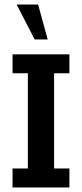

<svg xmlns="http://www.w3.org/2000/svg" viewBox="-20 -821 359 841"><path d="M35 0V-83H102V-500H35V-583H284V-500H217V-83H284V0ZM132 -648 53 -801H147L189 -648Z"/></svg>

Font: Rokkitt SemiBold SemiBold
Style: Regular
Weight: 600
Version: Version 3.103